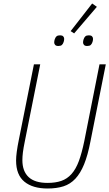

<svg xmlns="http://www.w3.org/2000/svg" viewBox="-20 -1066 625 1098"><path d="M210 -698 122 -258Q114 -219 111 -194.5Q108 -170 108 -150Q108 -87 143.5 -53.5Q179 -20 252 -20Q297 -20 330.5 -31.5Q364 -43 389 -71Q414 -99 431 -145Q448 -191 462 -259L549 -698H585L497 -256Q482 -178 461 -126.5Q440 -75 411 -44Q382 -13 343 -0.5Q304 12 252 12Q167 12 119.5 -27Q72 -66 72 -148Q72 -169 76 -199Q80 -229 88 -268L174 -698ZM404 -875 384 -888 507 -1046 534 -1027ZM313 -803Q301 -803 295.5 -809Q290 -815 290 -823Q290 -832 293 -841Q297 -853 303.5 -858.5Q310 -864 324 -864Q336 -864 341.5 -858Q347 -852 347 -844Q347 -835 344 -826Q340 -814 333.5 -808.5Q327 -803 313 -803ZM478 -803Q466 -803 460.5 -809Q455 -815 455 -823Q455 -832 458 -841Q462 -853 468.5 -858.5Q475 -864 489 -864Q501 -864 506.5 -858Q512 -852 512 -844Q512 -835 509 -826Q505 -814 498.5 -808.5Q492 -803 478 -803Z"/></svg>

Font: IBM Plex Sans Cond ExtLt
Style: Italic
Weight: 200
Width: 3
Italic angle: -11°
Designer: Mike Abbink, Paul van der Laan, Pieter van Rosmalen
Foundry: Bold Monday
Version: Version 1.3